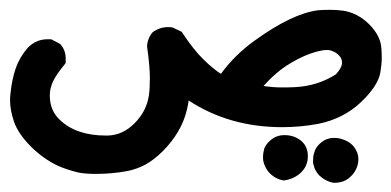

<svg xmlns="http://www.w3.org/2000/svg" viewBox="-20 -81 817 401"><path d="M646.5 285.2Q639.6 277.3 636.7 269.5Q633.8 261.7 633.8 256.3Q633.8 251 634.3 246.1Q634.8 241.2 637.7 233.4Q641.6 223.6 652.3 215.3Q663.1 207 677.7 207Q682.6 207 688.5 208Q709 212.9 718.8 225.1Q728.5 237.3 728.5 251Q728.5 262.7 723.6 272.5Q718.8 282.2 711.9 288.1Q699.2 300.8 677.7 300.8H676.8Q660.2 297.9 646.5 285.2ZM532.2 228.5Q536.1 219.7 543.9 212.9Q556.6 201.2 574.2 201.2Q585.9 201.2 595.7 205.1Q623 216.8 623 245.1Q623 267.6 605.5 282.2Q590.8 293.9 572.3 295.9Q554.7 293 542 279.3Q536.1 272.5 532.7 264.2Q529.3 255.9 529.3 248.5Q529.3 241.2 530.3 236.8Q531.2 232.4 532.2 228.5ZM569.3 184.6Q459 184.6 374 128.9Q369.1 165 351.6 194.3Q338.9 215.8 320.3 234.4Q301.8 252.9 283.7 262.7Q265.6 272.5 245.1 276.4Q213.9 282.2 179.7 282.2Q158.2 282.2 143.6 279.3Q119.1 273.4 99.6 264.6Q69.3 250 43 223.6Q17.6 197.3 9.3 173.3Q1 149.4 1 127.9Q1 120.1 2 113.3Q4.9 85 12.7 62Q20.5 39.1 38.1 18.6Q55.7 1 79.1 1Q82 1 86.9 1L105.5 10.7Q117.2 23.4 117.2 41Q117.2 44.9 117.2 50.8Q97.7 74.2 90.8 88.9Q84 103.5 84 118.2Q84 149.4 104.5 168.9Q138.7 202.1 201.2 202.1Q203.1 202.1 205.1 202.1Q236.3 201.2 260.7 176.8Q286.1 151.4 291 118.2Q293 104.5 293 81.1Q293 57.6 287.1 15.6Q288.1 -1 298.8 -13.7Q313.5 -24.4 331.1 -24.4Q338.9 -24.4 340.8 -23.4L359.4 -14.6Q383.8 22.5 404.8 43Q425.8 63.5 441.4 73.2Q470.7 33.2 511.7 3.9Q589.8 -52.7 644.5 -59.6Q656.2 -60.5 669.4 -60.5Q682.6 -60.5 697.3 -58.6Q727.5 -53.7 751 -30.3Q774.4 -6.8 776.4 18.6Q777.3 27.3 777.3 40Q777.3 52.7 774.4 70.3Q769.5 98.6 733.4 132.8Q697.3 167 644.5 177.7Q607.4 184.6 569.3 184.6ZM530.3 98.6Q550.8 101.6 567.4 101.6Q584 101.6 593.8 101.1Q603.5 100.6 611.3 99.6Q649.4 94.7 681.6 74.2Q694.3 60.5 694.3 49.8Q694.3 41 688 34.7Q681.6 28.3 675.8 26.4Q669.9 23.4 662.6 23.4Q655.3 23.4 647.5 25.4Q617.2 32.2 584 52.7Q557.6 68.4 530.3 98.6Z"/></svg>

Font: JasonHandwriting2
Style: SemiBold
Weight: 600
Version: Version 1.04.7